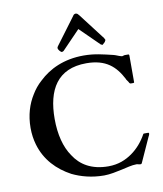

<svg xmlns="http://www.w3.org/2000/svg" viewBox="-102 -1044 968 1139"><g transform="rotate(-10 382.0 -474.5)"><path d="M658 -15C659 -15 660 -16 661 -16C662 -18 663 -18 664 -19L731 -167C733 -170.1 738 -180.4 738 -185C738 -189 736.1 -191 733 -191H708C707 -191 706 -191 705 -190C704 -190 704 -189 703 -188C680.3 -146.7 648.8 -109.1 610 -82C573.1 -56.2 528 -36 467 -36C365.6 -36 299.7 -77.5 260 -140C221.1 -195.6 201 -274.9 201 -368C201 -542.9 268.1 -661 443 -661C560.8 -661 617 -607.9 658 -529C658 -524.8 664.8 -518.3 667 -514C673.5 -507.5 672 -497 684 -497H691C696 -497 700 -497 701 -498C702 -498 703 -499 703 -501V-661C703 -666 701 -669 697 -669H675C672.5 -669 662.3 -665 660 -665C658 -665 655 -666 652 -667C638.8 -670.3 622.4 -679.1 608 -682C551.5 -695.2 501 -709 435 -709C315.8 -709 226.4 -665.7 164 -606C140 -585 120 -560 104 -533C72.4 -482.8 51 -418 51 -340C51 -304 56 -270 65 -239C93.4 -141.3 159.5 -74.2 242 -30C294.6 -4.6 358.5 13 433 13C469 13 509.2 3.7 541 -3C570 -9.1 603.1 -19 632 -19C641.5 -19 643.9 -15 658 -15ZM432 -869 546 -757C547 -756 549 -754 552 -754C554 -752 556 -752 557 -752C558 -752 560 -753 562 -756L570 -763C573 -766 575 -768 576 -772C578 -774 579 -777 579 -778C578 -781 576 -785 573 -790L452 -948C449 -951 446 -954 443 -958C440 -960 436 -962 432 -962C426 -962 417.8 -957.5 416 -952L296 -791C292.7 -786.1 291 -785 291 -778C291 -769.9 305.4 -752 313 -752C314 -752 316 -752 318 -754C321 -754 323 -756 324 -757Z"/></g></svg>

Font: fbb
Style: Bold
Weight: 400
Designer: David J. Perry, Michael Sharpe
Version: Version 1.045